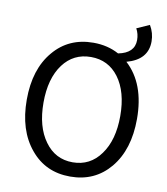

<svg xmlns="http://www.w3.org/2000/svg" viewBox="-97 -981 936 1074"><g transform="rotate(10 371.0 -443.5)"><path d="M532 -150Q592 -232 592 -369Q592 -506 532 -587Q473 -666 374 -666Q275 -666 216 -587Q156 -506 156 -369Q156 -232 216 -150Q275 -68 374 -68Q473 -68 532 -150ZM667 -900Q692 -858 692 -810Q692 -706 573 -674Q687 -570 687 -369Q687 -195 600 -90Q514 13 374 13Q234 13 149 -90Q61 -195 61 -369Q61 -543 149 -646Q234 -747 374 -747Q455 -747 519 -712Q611 -730 611 -804Q611 -839 595 -868Z"/></g></svg>

Font: Source Han Sans K Regular
Style: Regular
Weight: 400
Designer: Ryoko NISHIZUKA  (kana & ideographs); Paul D. Hunt (Latin, Greek & Cyrillic); Wenlong ZHANG  (bopomofo); Sandoll Communi
Foundry: Adobe Systems Incorporated
Version: Version 1.00 July 18, 2014, initial release